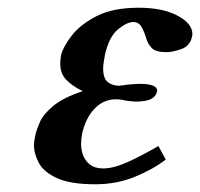

<svg xmlns="http://www.w3.org/2000/svg" viewBox="-20 -465 518 497"><path d="M193 -121Q190 -106 190 -93Q190 -65 204.5 -47Q219 -29 247 -29Q274 -29 310.5 -45.5Q347 -62 390 -87L409 -52Q377 -27 329.5 -7.5Q282 12 227 12Q163 12 128.5 -3.5Q94 -19 81 -42.5Q68 -66 68 -89Q68 -97 69.5 -104Q71 -111 72 -118Q75 -130 83.5 -149.5Q92 -169 117.5 -190.5Q143 -212 194 -229Q166 -243 151 -259Q136 -275 136 -300Q136 -305 136.5 -310.5Q137 -316 138 -322Q143 -343 165 -372Q187 -401 229.5 -423Q272 -445 339 -445Q401 -445 439.5 -424.5Q478 -404 478 -377Q478 -373 477 -370Q472 -346 449.5 -338Q427 -330 411 -330Q383 -330 373 -340.5Q363 -351 359 -364Q355 -379 347.5 -393.5Q340 -408 325 -408Q309 -408 286 -389.5Q263 -371 252 -325Q250 -314 248.5 -304.5Q247 -295 247 -288Q247 -262 259 -252.5Q271 -243 289 -243Q289 -243 291 -243.5Q293 -244 297 -244Q308 -246 322.5 -247Q337 -248 341 -248Q387 -248 387 -230Q387 -228 386 -227Q384 -216 371.5 -209Q359 -202 330 -202Q326 -202 318 -203Q310 -204 303 -205Q296 -207 289 -207.5Q282 -208 280 -208Q249 -208 226 -185Q203 -162 193 -121Z"/></svg>

Font: Libertinus Serif SemiBold
Style: Italic
Weight: 600
Italic angle: -11.5°
Designer: Philipp H. Poll, Khaled Hosny
Foundry: Caleb Maclennan
Version: Version 7.051;RELEASE